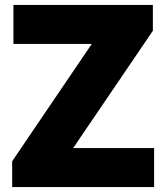

<svg xmlns="http://www.w3.org/2000/svg" viewBox="-20 -760 676 780"><path d="M29.5 0V-105L376.5 -616.5L377.5 -581.5H34.5V-740H601V-635L253.5 -123.5L252.5 -158.5H606V0Z"/></svg>

Font: Encode Sans SC ExtraBold
Style: Regular
Weight: 800
Version: Version 3.002